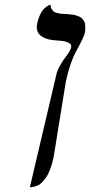

<svg xmlns="http://www.w3.org/2000/svg" viewBox="-20 -574 374 797"><path d="M104 203.1 213.9 -264.2Q221.2 -298.3 258.3 -345.2Q272.5 -364.7 275.4 -377.9Q280.3 -402.8 218.3 -405.8Q170.4 -408.2 148.9 -426Q127.4 -443.8 134.3 -476.1Q138.7 -496.6 146 -512.2Q153.3 -527.8 160.6 -535.4Q168 -543 174.8 -547.6Q181.6 -552.2 185.5 -553.2L189.9 -554.2Q189.9 -543.9 194.1 -536.9Q198.2 -529.8 203.4 -525.9Q208.5 -522 217.8 -519.8Q227.1 -517.6 232.7 -517.1Q238.3 -516.6 247.6 -516.1Q260.3 -515.6 263.7 -515.1Q269 -514.6 279.1 -513.4Q289.1 -512.2 294.2 -510.5Q299.3 -508.8 307.1 -505.9Q314.9 -502.9 318.8 -499Q322.8 -495.1 327.1 -489Q331.5 -482.9 332.8 -475.3Q334 -467.8 334 -457.5Q334 -447.3 331.5 -435.1Q328.1 -419.4 295.9 -360.8Q270.5 -314.5 253.4 -235.8L202.6 78.1Q196.8 106 188.5 127.9Q180.2 149.9 171.1 162.6Q162.1 175.3 153.3 184.1Q144.5 192.9 135.7 196.3Q127 199.7 120.8 201.2Q114.7 202.6 109.6 202.9Q104.5 203.1 104 203.1Z"/></svg>

Font: Linux Biolinum G
Style: Italic
Weight: 400
Italic angle: -12°
Designer: Philipp H. Poll
Foundry: Philipp H. Poll
Version: Version 0.5.1